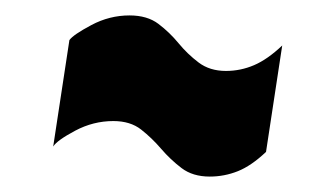

<svg xmlns="http://www.w3.org/2000/svg" viewBox="-20 -436 423 249"><path d="M325 -239Q306 -221 288.5 -214Q271 -207 252 -207Q230 -207 215.5 -218Q201 -229 189 -243Q177 -257 163 -268Q149 -279 127 -279Q101 -279 77.5 -266.5Q54 -254 49 -246L70 -384Q75 -391 98.5 -403.5Q122 -416 148 -416Q171 -416 185.5 -405Q200 -394 211.5 -380Q223 -366 237.5 -355Q252 -344 273 -344Q292 -344 309.5 -351.5Q327 -359 346 -377Z"/></svg>

Font: Georama ExtraCondensed ExtraBold
Style: Italic
Weight: 800
Width: 2
Italic angle: -9°
Designer: Jean-Baptiste Levee
Foundry: Production Type
Version: Version 1.000